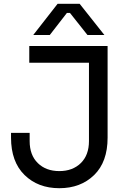

<svg xmlns="http://www.w3.org/2000/svg" viewBox="-20 -972 680 1010"><path d="M242 -788H155L283 -952H399L529 -788H440L348 -904H332ZM38 -248V-273H136V-230Q136 -156 179 -114Q222 -72 292 -72Q362 -72 405 -114Q448 -156 448 -230V-642H134V-730H546V-248Q546 -120 475 -51Q404 18 292 18Q180 18 109 -51.5Q38 -121 38 -248Z"/></svg>

Font: Sora
Style: Regular
Weight: 400
Designer: Jonathan Barnbrook, Julián Moncada
Foundry: Barnbrook Fonts
Version: Version 2.000